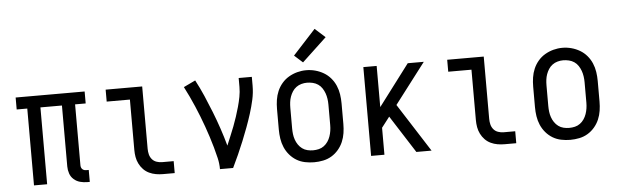

<svg xmlns="http://www.w3.org/2000/svg" viewBox="-49 -940 3598 1120"><g transform="rotate(-5 1750.0 -379.5)"><path d="M421 8Q400 8 379.5 2.5Q359 -3 343 -17Q327 -31 320 -51.5Q313 -72 313 -93V-450H187V0H110V-450H48V-520H452V-450H390V-93Q390 -87 392 -81Q394 -75 398.5 -70.5Q403 -66 409 -64Q415 -62 421 -62H436V8Z M866 0Q845 0 824.5 -3.5Q804 -7 785 -16Q766 -25 751.5 -40Q737 -55 727.5 -74Q718 -93 714.5 -113.5Q711 -134 711 -155V-450H575V-520H789V-155Q789 -138 793 -122Q797 -106 807.5 -93.5Q818 -81 834 -75.5Q850 -70 866 -70H934V0Z M1199 0Q1199 -33 1191.5 -65Q1184 -97 1175 -129Q1166 -161 1156 -192Q1146 -223 1135 -254Q1124 -285 1112 -315.5Q1100 -346 1087 -376.5Q1074 -407 1060 -436.5Q1046 -466 1031 -495L1100 -528Q1125 -481 1146 -432.5Q1167 -384 1186.5 -334.5Q1206 -285 1223 -234.5Q1240 -184 1254 -133Q1265 -160 1276.5 -187Q1288 -214 1298.5 -241.5Q1309 -269 1318 -296.5Q1327 -324 1335 -352.5Q1343 -381 1348.5 -410Q1354 -439 1354 -468V-520H1431V-468Q1431 -427 1422 -386.5Q1413 -346 1400.5 -306.5Q1388 -267 1373.5 -228Q1359 -189 1343.5 -151Q1328 -113 1311 -75Q1294 -37 1276 0Z M1750 8Q1723 8 1696.5 2.5Q1670 -3 1647.5 -16.5Q1625 -30 1607.5 -50.5Q1590 -71 1579.5 -95.5Q1569 -120 1565 -146.5Q1561 -173 1561 -200V-320Q1561 -347 1565 -373.5Q1569 -400 1579.5 -424.5Q1590 -449 1607.5 -469.5Q1625 -490 1648 -503.5Q1671 -517 1697 -524Q1723 -531 1750 -531Q1777 -531 1803 -524Q1829 -517 1852 -503.5Q1875 -490 1892.5 -469.5Q1910 -449 1920.5 -424.5Q1931 -400 1935 -373.5Q1939 -347 1939 -320V-200Q1939 -173 1935 -146.5Q1931 -120 1920.5 -95.5Q1910 -71 1892.5 -50.5Q1875 -30 1852.5 -16.5Q1830 -3 1803.5 2.5Q1777 8 1750 8ZM1750 -62Q1767 -62 1783.5 -66Q1800 -70 1813.5 -80Q1827 -90 1836.5 -104Q1846 -118 1851.5 -134Q1857 -150 1859.5 -166.5Q1862 -183 1862 -200V-320Q1862 -337 1859.5 -354Q1857 -371 1851.5 -386.5Q1846 -402 1836.5 -416.5Q1827 -431 1813 -440.5Q1799 -450 1782 -454Q1765 -458 1748 -458Q1732 -458 1715.5 -453.5Q1699 -449 1685.5 -439Q1672 -429 1663 -415Q1654 -401 1648.5 -385.5Q1643 -370 1641 -353.5Q1639 -337 1639 -320V-200Q1639 -183 1641 -166.5Q1643 -150 1648.5 -134Q1654 -118 1663.5 -104Q1673 -90 1686.5 -80Q1700 -70 1716.5 -66Q1733 -62 1750 -62ZM1736 -578 1687 -622 1820 -767 1880 -713Z M2084 0V-520H2162V-279L2344 -520H2438L2257 -283L2438 0H2349L2209 -219L2162 -158V0Z M2866 0Q2845 0 2824.5 -3.5Q2804 -7 2785 -16Q2766 -25 2751.5 -40Q2737 -55 2727.5 -74Q2718 -93 2714.5 -113.5Q2711 -134 2711 -155V-450H2575V-520H2789V-155Q2789 -138 2793 -122Q2797 -106 2807.5 -93.5Q2818 -81 2834 -75.5Q2850 -70 2866 -70H2934V0Z M3250 8Q3223 8 3196.5 2.5Q3170 -3 3147.5 -16.5Q3125 -30 3107.5 -50.5Q3090 -71 3079.5 -95.5Q3069 -120 3065 -146.5Q3061 -173 3061 -200V-320Q3061 -347 3065 -373.5Q3069 -400 3079.5 -424.5Q3090 -449 3107.5 -469.5Q3125 -490 3148 -503.5Q3171 -517 3197 -524Q3223 -531 3250 -531Q3277 -531 3303 -524Q3329 -517 3352 -503.5Q3375 -490 3392.5 -469.5Q3410 -449 3420.5 -424.5Q3431 -400 3435 -373.5Q3439 -347 3439 -320V-200Q3439 -173 3435 -146.5Q3431 -120 3420.5 -95.5Q3410 -71 3392.5 -50.5Q3375 -30 3352.5 -16.5Q3330 -3 3303.5 2.5Q3277 8 3250 8ZM3250 -62Q3267 -62 3283.5 -66Q3300 -70 3313.5 -80Q3327 -90 3336.5 -104Q3346 -118 3351.5 -134Q3357 -150 3359.5 -166.5Q3362 -183 3362 -200V-320Q3362 -337 3359.5 -354Q3357 -371 3351.5 -386.5Q3346 -402 3336.5 -416.5Q3327 -431 3313 -440.5Q3299 -450 3282 -454Q3265 -458 3248 -458Q3232 -458 3215.5 -453.5Q3199 -449 3185.5 -439Q3172 -429 3163 -415Q3154 -401 3148.5 -385.5Q3143 -370 3141 -353.5Q3139 -337 3139 -320V-200Q3139 -183 3141 -166.5Q3143 -150 3148.5 -134Q3154 -118 3163.5 -104Q3173 -90 3186.5 -80Q3200 -70 3216.5 -66Q3233 -62 3250 -62Z"/></g></svg>

Font: Iosevka Slab
Style: Regular
Weight: 400
Monospace: yes
Designer: Belleve Invis
Foundry: Belleve Invis
Version: Version 11.2.4; ttfautohint (v1.8.3)